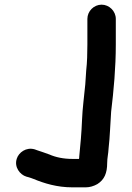

<svg xmlns="http://www.w3.org/2000/svg" viewBox="-20 -691 567 824"><path d="M355 -610V-500C355 -464 354 -423 350 -389L346 -329C341 -276 334 -227 332 -175C330 -122 325 -67 320 -18C320 -15 320 -12 319 -9H290C253 -9 219 -16 192 -28C175 -34 156 -41 140 -46L129 -50C92 -61 60 -36 52 -10C40 26 66 59 93 67L104 70C110 72 117 74 124 77C170 96 225 113 290 113H348C365 113 382 108 398 99C428 80 440 52 440 8C440 -13 445 -31 446 -54C452 -105 453 -158 457 -212C468 -303 477 -400 477 -500V-610C477 -643 449 -671 416 -671C383 -671 355 -643 355 -610Z"/></svg>

Font: Electronic
Style: Ti
Weight: 900
Version: Version 1.011